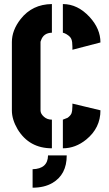

<svg xmlns="http://www.w3.org/2000/svg" viewBox="-20 -708 522 923"><path d="M136.7 194.3V105.5Q210 103.5 210.9 39.1H300.8Q300.8 131.8 231.4 171.9Q192.4 194.3 136.7 194.3ZM37.1 -176.8V-505.9Q37.1 -562.5 79.1 -616.2Q134.8 -687.5 229.5 -688.5V-550.8Q188.5 -549.8 176.8 -512.7Q174.8 -508.8 174.8 -505.9V-176.8Q174.8 -161.1 191.4 -146.5Q207 -132.8 229.5 -132.8V4.9Q120.1 4.9 64.5 -86.9Q37.1 -133.8 37.1 -176.8ZM282.2 4.9V-132.8Q282.2 -132.8 304.7 -141.6Q318.4 -151.4 323.2 -162.1Q328.1 -174.8 328.1 -198.2V-210L462.9 -177.7Q462.9 -92.8 394.5 -37.1Q342.8 4.9 282.2 4.9ZM282.2 -550.8V-688.5Q353.5 -688.5 411.1 -626Q462.9 -569.3 462.9 -503.9L328.1 -468.8V-483.4Q328.1 -507.8 323.2 -519.5Q319.3 -529.3 309.1 -537.1Q298.8 -544.9 291 -547.9Z"/></svg>

Font: Post No Bills Colombo ExtraBold
Style: Regular
Weight: 800
Designer: Kosala Senevirathne, Siva Puranthara, Lasantha Premarathna, Tharique Azeez
Foundry: Mooniak
Version: Version 1.220 ; ttfautohint (v1.6)